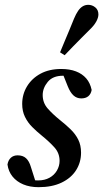

<svg xmlns="http://www.w3.org/2000/svg" viewBox="-20 -762 428 796"><path d="M140 14Q104 14 76.5 2.5Q49 -9 32 -30Q15 -51 11 -80Q14 -98 25 -108Q36 -118 53 -118Q75 -118 88 -106Q101 -94 108 -70L129 -4L76 -22Q92 -18 106 -16Q120 -14 138 -14Q165 -14 185 -25Q205 -36 216 -55Q227 -74 227 -95Q227 -127 206 -150.5Q185 -174 153 -200Q132 -217 113.5 -235.5Q95 -254 83.5 -277.5Q72 -301 72 -331Q72 -371 92 -404Q112 -437 148 -456.5Q184 -476 234 -476Q269 -476 295 -466Q321 -456 337.5 -437Q354 -418 360 -389Q357 -372 346 -363Q335 -354 317 -354Q298 -354 284.5 -366.5Q271 -379 261 -404L239 -459L285 -444Q276 -445 265 -446.5Q254 -448 241 -448Q199 -448 178 -422.5Q157 -397 157 -368Q157 -336 177.5 -312.5Q198 -289 229 -264Q253 -245 273 -225.5Q293 -206 304.5 -183Q316 -160 316 -129Q316 -89 295.5 -56.5Q275 -24 235.5 -5Q196 14 140 14ZM229 -545Q239 -569 248.5 -592Q258 -615 268 -638.5Q278 -662 287 -685Q295 -704 303.5 -716.5Q312 -729 322.5 -735.5Q333 -742 346 -742Q362 -742 375 -731.5Q388 -721 388 -702Q388 -689 379 -672.5Q370 -656 351 -638Q334 -621 316.5 -603.5Q299 -586 282 -568.5Q265 -551 248 -533Z"/></svg>

Font: Source Serif 4 48pt SemiBold
Style: Italic
Weight: 600
Italic angle: -12°
Designer: Frank Grießhammer
Foundry: Adobe Systems Incorporated
Version: Version 4.004;hotconv 1.0.116;makeotfexe 2.5.65601